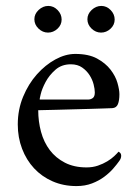

<svg xmlns="http://www.w3.org/2000/svg" viewBox="-20 -620 463 648"><path d="M219 -403Q188 -403 167 -384.5Q146 -366 134 -343.5Q122 -321 117.5 -302.5Q113 -284 114 -284H277Q286 -284 293 -289Q300 -294 300 -308Q300 -319 296 -335Q292 -351 282.5 -366Q273 -381 257.5 -392Q242 -403 219 -403ZM234 -438Q279 -438 307.5 -422.5Q336 -407 353 -385Q370 -363 376.5 -340Q383 -317 383 -302Q383 -281 378 -268.5Q373 -256 359 -255Q352 -255 331 -254Q310 -253 283.5 -252.5Q257 -252 227.5 -251Q198 -250 172.5 -249.5Q147 -249 129.5 -248.5Q112 -248 109 -248Q109 -210 118.5 -175Q128 -140 148 -113.5Q168 -87 199 -71Q230 -55 272 -55Q293 -55 310.5 -61Q328 -67 342 -75.5Q356 -84 365.5 -93Q375 -102 380 -108Q381 -108 385 -104.5Q389 -101 389 -94Q389 -85 382 -76Q375 -66 362.5 -51.5Q350 -37 332 -23.5Q314 -10 290.5 -1Q267 8 238 8Q194 8 157.5 -8Q121 -24 95 -52Q69 -80 54.5 -118Q40 -156 40 -200Q40 -250 58 -293.5Q76 -337 104.5 -369Q133 -401 167 -419.5Q201 -438 234 -438ZM322 -600Q340 -600 353.5 -586Q367 -572 367 -554Q367 -536 353 -523Q339 -510 321 -510Q303 -510 289 -523.5Q275 -537 275 -555Q275 -573 289.5 -586.5Q304 -600 322 -600ZM143 -600Q161 -600 174.5 -586Q188 -572 188 -554Q188 -536 174 -523Q160 -510 142 -510Q124 -510 110 -523.5Q96 -537 96 -555Q96 -573 110.5 -586.5Q125 -600 143 -600Z"/></svg>

Font: Vermiglione
Style: Regular
Weight: 400
Version: Version 1.000